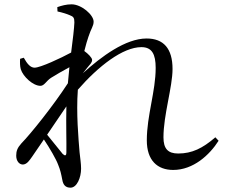

<svg xmlns="http://www.w3.org/2000/svg" viewBox="-20 -815 1040 888"><path d="M167 -418C185 -418 195 -442 216 -455C237 -468 269 -487 301 -504L294 -430C225 -324 122 -196 79 -152C60 -131 55 -116 55 -95C55 -70 69 -54 86 -54C104 -55 115 -71 129 -91L183 -170C210 -130 240 -78 249 -53C259 -29 263 -10 268 16C272 40 283 53 306 53C336 53 355 6 355 -35C355 -59 351 -81 348 -111C343 -173 332 -292 340 -399V-400C435 -509 548 -597 634 -597C683 -597 700 -564 700 -501C700 -393 659 -280 659 -166C659 -73 708 -29 781 -29C874 -29 949 -98 991 -164L976 -180C917 -129 868 -105 804 -105C757 -105 736 -127 736 -180C736 -283 778 -413 778 -496C778 -591 736 -637 658 -637C561 -637 449 -554 363 -476L383 -501C396 -517 406 -525 406 -538C406 -548 387 -567 370 -579C377 -607 384 -631 389 -645C401 -683 413 -694 413 -715C413 -746 357 -795 311 -795C287 -795 265 -789 245 -782L246 -762C269 -757 288 -751 302 -745C320 -738 324 -733 324 -711C323 -684 317 -633 309 -572C263 -547 167 -502 140 -502C121 -502 106 -519 90 -548L73 -543C72 -528 72 -510 76 -495C87 -460 133 -418 167 -418ZM287 -323C285 -239 288 -156 287 -111C287 -94 281 -93 270 -103L198 -192Z"/></svg>

Font: Source Han Serif CN Medium
Style: Regular
Weight: 500
Designer: Ryoko NISHIZUKA 西塚涼子 (kana & ideographs); Frank Grießhammer (Latin, Greek & Cyrillic); Wenlong ZHANG 张文龙 (bopomofo); San
Foundry: Adobe
Version: Version 2.002;hotconv 1.1.0;makeotfexe 2.6.0